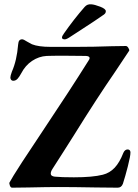

<svg xmlns="http://www.w3.org/2000/svg" viewBox="-20 -865 639 889"><path d="M425 3Q317 1 249 1Q201 1 113 3L36 4Q29 4 25.5 -6.5Q22 -17 24 -20Q33 -38 82 -114L180 -262Q305 -449 389 -583Q395 -591 395 -596Q395 -605 378 -606L277 -607Q220 -607 196 -606Q160 -604 128.5 -583Q97 -562 78 -525Q70 -510 61.5 -500.5Q53 -491 41 -491Q35 -491 31.5 -495.5Q28 -500 28 -506Q28 -514 35 -533Q58 -585 64 -659Q65 -672 69.5 -677.5Q74 -683 83 -683Q89 -683 106 -672Q124 -662 128 -660Q158 -648 214 -648H335Q413 -648 497 -651L563 -652Q569 -652 574.5 -643Q580 -634 578 -630L512 -531Q428 -409 323 -240Q299 -203 274.5 -163.5Q250 -124 223 -83Q215 -71 215 -61Q215 -49 234 -47Q265 -44 322 -44Q409 -44 456 -56Q488 -64 511 -88.5Q534 -113 551 -157Q558 -173 571 -173Q577 -173 580.5 -169.5Q584 -166 584 -159Q584 -142 572 -95Q560 -48 549 -14Q542 4 525 4ZM267 -691Q267 -698 276 -710Q322 -776 372 -833Q384 -847 403 -845Q418 -844 444 -834Q470 -824 470 -813Q470 -807 466.5 -802.5Q463 -798 453 -792Q425 -772 363 -732Q319 -704 300 -691Q284 -681 277 -683Q267 -684 267 -691Z"/></svg>

Font: EB Garamond SemiBold
Style: Regular
Weight: 600
Designer: Georg Duffner and Octavio Pardo
Foundry: Georg Duffner
Version: Version 1.000